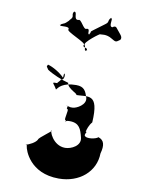

<svg xmlns="http://www.w3.org/2000/svg" viewBox="-111 -1230 941 1225"><g transform="rotate(10 360.0 -617.0)"><path d="M246 -645C251 -650 274 -689 363 -689C416 -689 427 -661 440 -621C453 -576 389 -543 365 -543H350C356 -543 319 -548 328 -552C341 -552 313 -550 326 -550C343 -546 321 -535 334 -528C347 -528 321 -457 334 -457C347 -455 323 -450 336 -448C349 -450 319 -449 334 -450C349 -451 335 -455 362 -455C425 -455 438 -417 451 -364C464 -312 401 -282 362 -282C282 -282 247 -377 260 -377C273 -377 183 -317 183 -304C174 -284 132 -262 112 -259V-256C114 -260 117 -273 120 -249C122 -227 167 -82 356 -82C490 -82 589 -168 591 -286C607 -343 598 -374 560 -386C551 -373 483 -359 472 -382C471 -398 488 -409 474 -406C477 -421 486 -451 505 -472C517 -668 450 -626 364 -626C408 -626 310 -654 310 -694C266 -705 204 -731 170 -754C157 -776 154 -768 163 -786C196 -778 246 -748 272 -720C272 -790 298 -706 259 -706C263 -700 239 -684 242 -680C209 -680 211 -681 229 -657C244 -637 237 -634 246 -645ZM559 -1086C551 -1097 544 -1106 526 -1092C497 -1093 525 -1149 508 -1148C489 -1134 523 -1162 505 -1148C485 -1122 506 -1123 473 -1100C454 -1086 429 -1068 411 -1054C383 -1034 405 -1044 387 -1022C368 -1008 408 -1036 390 -1022C371 -1017 394 -1061 366 -1054C347 -1040 322 -1114 304 -1100C271 -1096 291 -1149 271 -1148C252 -1134 286 -1162 268 -1148C251 -1122 280 -1120 251 -1092C232 -1078 263 -1098 245 -1084C216 -1056 227 -1069 196 -1052C176 -1040 214 -1062 196 -1048C191 -1036 257 -1055 253 -1031C234 -1017 384 -963 366 -949C356 -929 405 -938 387 -916C368 -902 408 -930 390 -916C371 -911 382 -929 372 -949C353 -963 465 -1045 457 -1034C464 -1033 496 -1044 534 -1020C563 -1003 563 -1002 590 -1022C603 -1043 578 -1060 559 -1086Z"/></g></svg>

Font: Hussar Przerywany
Style: Regular
Weight: 400
Foundry: Cannot Into Space Fonts
Version: Version 0.982